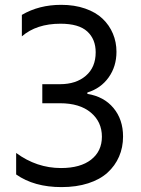

<svg xmlns="http://www.w3.org/2000/svg" viewBox="-20 -757 577 787"><path d="M232.2 9.9Q119.7 9.9 46.2 -41.9V-130Q130.3 -68.2 230.1 -68.2Q309.7 -68.2 353.7 -102.8Q397.7 -137.4 397.7 -196.7Q397.7 -257.5 352.3 -295.6Q306.8 -333.8 225.9 -333.8H153.4V-411.9H225.9Q291.9 -411.9 332 -446.6Q372.2 -481.2 372.2 -542.6Q372.2 -596.6 337.5 -628.2Q302.9 -659.8 228 -659.8Q129.6 -659.8 69.6 -608V-696Q139.9 -737.2 230.8 -737.2Q285.5 -737.2 329.2 -721.9Q372.9 -706.7 400.6 -680.2Q428.3 -653.8 442.8 -619.1Q457.4 -584.5 457.4 -544.7Q457.4 -484.7 425.4 -439.8Q393.5 -394.9 338.1 -377.8V-372.2Q406.2 -361.2 445.3 -314.1Q484.4 -267 484.4 -197.4Q484.4 -152.7 468 -115.1Q451.7 -77.4 420.8 -49.4Q389.9 -21.3 341.6 -5.7Q293.3 9.9 232.2 9.9Z"/></svg>

Font: TID UI
Style: Regular
Weight: 400
Designer: The TID Project Authors
Foundry: Bakken & Bæck
Version: Version 1.001;hotconv 1.0.109;makeotfexe 2.5.65596